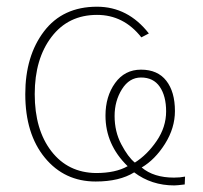

<svg xmlns="http://www.w3.org/2000/svg" viewBox="-20 -526 609 575"><path d="M55.7 -244.1Q55.7 -358.4 111.8 -432.1Q168 -505.9 270.5 -505.9Q363.3 -505.9 425.8 -425.8L403.3 -414.1Q350.6 -481.4 270.5 -481.4Q184.6 -481.4 134.3 -415.5Q84 -349.6 84 -244.1Q84 -137.7 133.8 -73.2Q183.6 -8.8 267.6 -7.8Q326.2 -7.8 362.3 -28.3Q295.9 -92.8 295.9 -179.7Q295.9 -237.3 324.7 -277.3Q353.5 -317.4 402.3 -317.4Q452.1 -317.4 478 -284.2Q503.9 -251 503.9 -193.4Q503.9 -142.6 474.1 -95.2Q444.3 -47.9 404.3 -24.4Q440.4 5.9 501 5.9Q519.5 5.9 534.2 2.9L533.2 26.4Q509.8 29.3 502 29.3Q433.6 29.3 381.8 -9.8Q337.9 17.6 266.6 17.6Q172.9 17.6 114.3 -53.7Q55.7 -125 55.7 -244.1ZM323.2 -178.7Q323.2 -131.8 343.3 -93.8Q363.3 -55.7 383.8 -39.1Q420.9 -62.5 449.2 -104Q477.5 -145.5 477.5 -192.4Q477.5 -238.3 458.5 -266.1Q439.5 -293.9 402.3 -293.9Q367.2 -293.9 345.2 -258.8Q323.2 -223.6 323.2 -178.7Z"/></svg>

Font: Gothic A1 Thin
Style: Regular
Weight: 250
Designer: HanYang I&C Co.,Ltd.
Foundry: HanYang I&C Co.,Ltd.
Version: Version 2.50